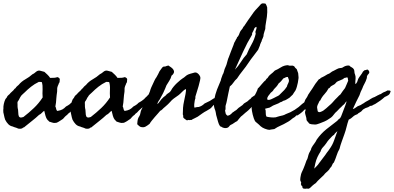

<svg xmlns="http://www.w3.org/2000/svg" viewBox="-60 -760 2421 1180"><path d="M306.6 -263.7Q307.6 -260.7 304.7 -252Q299.8 -246.1 298.8 -239.3Q296.9 -235.4 295.4 -232.4Q293.9 -229.5 293 -224.6Q291 -218.8 291.5 -210.9Q292 -203.1 291 -196.3Q289.1 -185.5 288.1 -175.3Q287.1 -165 286.1 -154.3Q286.1 -143.6 284.2 -129.9Q282.2 -116.2 280.3 -105.5Q284.2 -98.6 285.2 -90.8Q286.1 -83 292 -78.1Q311.5 -81.1 323.2 -87.4Q335 -93.8 345.7 -105.5Q354.5 -109.4 357.9 -112.3Q361.3 -115.2 369.1 -120.1Q371.1 -122.1 373 -124Q375 -126 377 -127.9Q387.7 -133.8 390.1 -135.7Q392.6 -137.7 396.5 -139.6Q413.1 -150.4 421.9 -162.1Q430.7 -168.9 434.1 -174.3Q437.5 -179.7 449.2 -184.6Q456.1 -192.4 463.4 -197.8Q470.7 -203.1 477.5 -210.9Q482.4 -210.9 485.4 -209Q488.3 -207 492.2 -205.1Q495.1 -197.3 493.2 -189Q491.2 -180.7 486.3 -173.8Q481.4 -167 481.4 -166Q481.4 -165 480.5 -164.1Q477.5 -160.2 473.1 -156.7Q468.8 -153.3 465.8 -149.4Q460.9 -140.6 458 -140.6Q455.1 -140.6 453.1 -138.7Q444.3 -133.8 440.9 -130.9Q437.5 -127.9 429.7 -123Q418.9 -117.2 417 -115.2Q415 -113.3 413.1 -112.3Q400.4 -98.6 390.1 -90.3Q379.9 -82 368.2 -68.4Q364.3 -65.4 360.4 -62.5Q356.4 -59.6 353.5 -54.7Q344.7 -48.8 339.4 -43Q334 -37.1 327.1 -29.3Q321.3 -26.4 314.5 -21Q307.6 -15.6 299.8 -11.7Q295.9 -9.8 291.5 -7.3Q287.1 -4.9 282.2 -4.9Q270.5 -2.9 260.7 -6.8Q251 -10.7 242.2 -12.7Q238.3 -18.6 232.4 -22.5Q223.6 -33.2 219.7 -47.9Q215.8 -62.5 211.9 -79.1Q204.1 -74.2 197.3 -66.4Q190.4 -58.6 179.7 -53.7Q160.2 -35.2 138.2 -18.1Q116.2 -1 93.8 17.6Q90.8 20.5 87.9 22.5Q85 24.4 83 23.4Q78.1 29.3 69.8 30.8Q61.5 32.2 51.8 30.3Q42 25.4 34.2 23.4Q26.4 21.5 18.6 17.6Q2 14.6 -9.3 2.9Q-20.5 -8.8 -28.3 -24.4Q-31.2 -32.2 -32.7 -39.1Q-34.2 -45.9 -36.1 -54.7Q-37.1 -62.5 -39.1 -67.9Q-41 -73.2 -39.1 -78.1Q-41 -81.1 -40 -84.5Q-39.1 -87.9 -39.1 -91.8Q-40 -105.5 -36.6 -121.1Q-33.2 -136.7 -27.3 -149.4Q-25.4 -153.3 -19.5 -159.2Q-17.6 -162.1 -16.6 -165Q-15.6 -168 -13.7 -169.9Q-11.7 -172.9 -7.8 -175.8Q-3.9 -178.7 -1 -181.6Q3.9 -188.5 10.3 -193.8Q16.6 -199.2 22.5 -205.1Q25.4 -208 27.8 -211.9Q30.3 -215.8 35.2 -217.8Q39.1 -224.6 43.9 -229Q48.8 -233.4 54.7 -238.3Q71.3 -258.8 95.7 -272.5Q120.1 -286.1 139.6 -303.7Q146.5 -306.6 151.4 -310.5Q156.2 -314.5 161.1 -318.4Q173.8 -329.1 187.5 -325.2Q201.2 -321.3 212.9 -318.4Q222.7 -309.6 231.9 -300.8Q241.2 -292 248 -281.2Q254.9 -282.2 263.7 -281.7Q272.5 -281.2 282.2 -283.2Q285.2 -283.2 288.1 -284.7Q291 -286.1 293 -286.1Q307.6 -281.2 307.6 -271.5ZM178.7 -256.8Q152.3 -244.1 130.9 -227.1Q109.4 -210 89.8 -190.4Q85 -185.5 79.6 -181.2Q74.2 -176.8 70.3 -171.9Q66.4 -167 63 -160.2Q59.6 -153.3 56.6 -147.5Q54.7 -143.6 52.7 -141.1Q50.8 -138.7 48.8 -135.7Q46.9 -130.9 47.4 -126Q47.9 -121.1 47.9 -115.2Q47.9 -110.4 47.9 -105.5Q47.9 -100.6 48.8 -95.7Q51.8 -85 51.8 -74.2Q51.8 -66.4 53.2 -55.2Q54.7 -43.9 60.5 -40Q66.4 -36.1 72.8 -38.1Q79.1 -40 84 -41Q118.2 -67.4 148.4 -96.2Q178.7 -125 202.1 -161.1Q200.2 -186.5 201.7 -210.4Q203.1 -234.4 197.3 -254.9Q193.4 -256.8 188 -256.3Q182.6 -255.9 178.7 -256.8Z M720.7 -263.7Q721.7 -260.7 718.8 -252Q713.9 -246.1 712.9 -239.3Q710.9 -235.4 709.5 -232.4Q708 -229.5 707 -224.6Q705.1 -218.8 705.6 -210.9Q706.1 -203.1 705.1 -196.3Q703.1 -185.5 702.1 -175.3Q701.2 -165 700.2 -154.3Q700.2 -143.6 698.2 -129.9Q696.3 -116.2 694.3 -105.5Q698.2 -98.6 699.2 -90.8Q700.2 -83 706.1 -78.1Q725.6 -81.1 737.3 -87.4Q749 -93.8 759.8 -105.5Q768.6 -109.4 772 -112.3Q775.4 -115.2 783.2 -120.1Q785.2 -122.1 787.1 -124Q789.1 -126 791 -127.9Q801.8 -133.8 804.2 -135.7Q806.6 -137.7 810.5 -139.6Q827.1 -150.4 835.9 -162.1Q844.7 -168.9 848.1 -174.3Q851.6 -179.7 863.3 -184.6Q870.1 -192.4 877.4 -197.8Q884.8 -203.1 891.6 -210.9Q896.5 -210.9 899.4 -209Q902.3 -207 906.2 -205.1Q909.2 -197.3 907.2 -189Q905.3 -180.7 900.4 -173.8Q895.5 -167 895.5 -166Q895.5 -165 894.5 -164.1Q891.6 -160.2 887.2 -156.7Q882.8 -153.3 879.9 -149.4Q875 -140.6 872.1 -140.6Q869.1 -140.6 867.2 -138.7Q858.4 -133.8 855 -130.9Q851.6 -127.9 843.8 -123Q833 -117.2 831.1 -115.2Q829.1 -113.3 827.1 -112.3Q814.5 -98.6 804.2 -90.3Q793.9 -82 782.2 -68.4Q778.3 -65.4 774.4 -62.5Q770.5 -59.6 767.6 -54.7Q758.8 -48.8 753.4 -43Q748 -37.1 741.2 -29.3Q735.4 -26.4 728.5 -21Q721.7 -15.6 713.9 -11.7Q710 -9.8 705.6 -7.3Q701.2 -4.9 696.3 -4.9Q684.6 -2.9 674.8 -6.8Q665 -10.7 656.2 -12.7Q652.3 -18.6 646.5 -22.5Q637.7 -33.2 633.8 -47.9Q629.9 -62.5 626 -79.1Q618.2 -74.2 611.3 -66.4Q604.5 -58.6 593.8 -53.7Q574.2 -35.2 552.2 -18.1Q530.3 -1 507.8 17.6Q504.9 20.5 502 22.5Q499 24.4 497.1 23.4Q492.2 29.3 483.9 30.8Q475.6 32.2 465.8 30.3Q456.1 25.4 448.2 23.4Q440.4 21.5 432.6 17.6Q416 14.6 404.8 2.9Q393.6 -8.8 385.7 -24.4Q382.8 -32.2 381.3 -39.1Q379.9 -45.9 377.9 -54.7Q377 -62.5 375 -67.9Q373 -73.2 375 -78.1Q373 -81.1 374 -84.5Q375 -87.9 375 -91.8Q374 -105.5 377.4 -121.1Q380.9 -136.7 386.7 -149.4Q388.7 -153.3 394.5 -159.2Q396.5 -162.1 397.5 -165Q398.4 -168 400.4 -169.9Q402.3 -172.9 406.2 -175.8Q410.2 -178.7 413.1 -181.6Q418 -188.5 424.3 -193.8Q430.7 -199.2 436.5 -205.1Q439.5 -208 441.9 -211.9Q444.3 -215.8 449.2 -217.8Q453.1 -224.6 458 -229Q462.9 -233.4 468.8 -238.3Q485.4 -258.8 509.8 -272.5Q534.2 -286.1 553.7 -303.7Q560.5 -306.6 565.4 -310.5Q570.3 -314.5 575.2 -318.4Q587.9 -329.1 601.6 -325.2Q615.2 -321.3 627 -318.4Q636.7 -309.6 646 -300.8Q655.3 -292 662.1 -281.2Q668.9 -282.2 677.7 -281.7Q686.5 -281.2 696.3 -283.2Q699.2 -283.2 702.1 -284.7Q705.1 -286.1 707 -286.1Q721.7 -281.2 721.7 -271.5ZM592.8 -256.8Q566.4 -244.1 544.9 -227.1Q523.4 -210 503.9 -190.4Q499 -185.5 493.7 -181.2Q488.3 -176.8 484.4 -171.9Q480.5 -167 477.1 -160.2Q473.6 -153.3 470.7 -147.5Q468.8 -143.6 466.8 -141.1Q464.8 -138.7 462.9 -135.7Q460.9 -130.9 461.4 -126Q461.9 -121.1 461.9 -115.2Q461.9 -110.4 461.9 -105.5Q461.9 -100.6 462.9 -95.7Q465.8 -85 465.8 -74.2Q465.8 -66.4 467.3 -55.2Q468.8 -43.9 474.6 -40Q480.5 -36.1 486.8 -38.1Q493.2 -40 498 -41Q532.2 -67.4 562.5 -96.2Q592.8 -125 616.2 -161.1Q614.3 -186.5 615.7 -210.4Q617.2 -234.4 611.3 -254.9Q607.4 -256.8 602.1 -256.3Q596.7 -255.9 592.8 -256.8Z M906.2 -120.1Q914.1 -125 918.9 -132.8Q923.8 -140.6 930.7 -148.4Q943.4 -163.1 958 -172.9Q964.8 -182.6 975.1 -188Q985.4 -193.4 991.2 -204.1Q993.2 -207 994.6 -210Q996.1 -212.9 998 -215.8Q1015.6 -240.2 1038.1 -258.8Q1043.9 -263.7 1049.3 -268.6Q1054.7 -273.4 1062.5 -278.3Q1071.3 -283.2 1079.6 -291Q1087.9 -298.8 1097.7 -302.7Q1104.5 -305.7 1110.4 -307.1Q1116.2 -308.6 1123 -310.5Q1129.9 -312.5 1135.3 -314Q1140.6 -315.4 1147.5 -313.5Q1163.1 -306.6 1170.9 -287.1Q1172.9 -282.2 1169.4 -266.1Q1166 -250 1160.6 -231Q1155.3 -211.9 1149.4 -194.3Q1143.6 -176.8 1141.6 -168.9Q1139.6 -161.1 1140.6 -160.6Q1141.6 -160.2 1141.6 -158.2Q1139.6 -153.3 1138.7 -149.4Q1137.7 -145.5 1136.7 -140.6Q1134.8 -132.8 1133.8 -119.6Q1132.8 -106.4 1134.8 -98.6Q1145.5 -99.6 1146 -100.6Q1146.5 -101.6 1148.4 -101.6Q1151.4 -102.5 1154.8 -102.1Q1158.2 -101.6 1161.1 -102.5Q1171.9 -105.5 1180.7 -110.8Q1189.5 -116.2 1197.3 -124Q1214.8 -131.8 1229.5 -139.6Q1243.2 -149.4 1251.5 -153.8Q1259.8 -158.2 1276.4 -166Q1282.2 -172.9 1293.5 -178.2Q1304.7 -183.6 1312.5 -190.4Q1314.5 -192.4 1317.4 -195.8Q1320.3 -199.2 1323.2 -197.3Q1328.1 -192.4 1329.6 -187Q1331.1 -181.6 1330.1 -179.7Q1322.3 -171.9 1321.8 -168Q1321.3 -164.1 1319.3 -162.1Q1314.5 -157.2 1304.7 -153.3Q1295.9 -149.4 1294.4 -147Q1293 -144.5 1291 -142.6Q1289.1 -140.6 1285.6 -138.2Q1282.2 -135.7 1280.3 -133.8Q1278.3 -130.9 1274.9 -130.4Q1271.5 -129.9 1268.6 -128.9Q1262.7 -124 1258.8 -120.1Q1254.9 -116.2 1250 -111.3Q1242.2 -103.5 1240.2 -100.1Q1238.3 -96.7 1229.5 -90.8Q1224.6 -87.9 1219.7 -85Q1214.8 -82 1210 -79.1Q1196.3 -72.3 1182.6 -62.5Q1168.9 -52.7 1155.3 -43Q1145.5 -37.1 1135.3 -32.7Q1125 -28.3 1116.2 -22.5Q1112.3 -22.5 1110.8 -22.9Q1109.4 -23.4 1105.5 -21.5Q1100.6 -24.4 1095.7 -22Q1090.8 -19.5 1085.9 -21.5Q1076.2 -29.3 1072.8 -31.2Q1069.3 -33.2 1067.4 -36.1Q1065.4 -41 1065.9 -46.9Q1066.4 -52.7 1063.5 -56.6Q1063.5 -78.1 1064.9 -97.7Q1066.4 -117.2 1071.3 -138.7Q1072.3 -145.5 1075.2 -157.7Q1078.1 -169.9 1080.1 -181.6Q1082 -193.4 1083 -202.1Q1084 -210.9 1081.1 -212.9Q1070.3 -207 1059.1 -195.3Q1047.9 -183.6 1038.1 -175.8Q1030.3 -169.9 1022.9 -165Q1015.6 -160.2 1007.8 -154.3Q1001 -149.4 996.1 -144.5Q991.2 -139.6 985.4 -132.8Q978.5 -126 972.7 -119.6Q966.8 -113.3 959 -107.4Q955.1 -103.5 951.7 -101.1Q948.2 -98.6 945.3 -95.7Q940.4 -90.8 936 -86.4Q931.6 -82 924.8 -79.1Q918.9 -71.3 909.7 -61.5Q900.4 -51.8 891.1 -40.5Q881.8 -29.3 873 -18.6Q864.3 -7.8 859.4 1Q847.7 10.7 834.5 18.1Q821.3 25.4 802.7 19.5Q793 13.7 790 9.8Q787.1 5.9 783.2 3.9Q784.2 -6.8 785.2 -16.6Q786.1 -26.4 791 -37.1Q792 -39.1 793.5 -41.5Q794.9 -43.9 796.9 -46.9Q801.8 -55.7 803.2 -66.4Q804.7 -77.1 809.6 -86.9Q815.4 -96.7 816.9 -103Q818.4 -109.4 821.3 -114.3Q823.2 -119.1 826.7 -123.5Q830.1 -127.9 832 -132.8Q834 -137.7 838.9 -144Q843.8 -150.4 845.7 -155.3Q848.6 -166 852.5 -176.8Q856.4 -187.5 861.3 -198.2Q863.3 -205.1 865.2 -211.4Q867.2 -217.8 870.1 -223.6Q875 -234.4 879.9 -244.6Q884.8 -254.9 889.6 -265.6Q892.6 -271.5 895 -275.9Q897.5 -280.3 901.4 -285.2Q904.3 -290 906.7 -294.9Q909.2 -299.8 912.1 -304.7Q915 -309.6 917.5 -315.9Q919.9 -322.3 924.8 -328.1Q931.6 -335.9 935.5 -342.8Q939.5 -349.6 948.2 -351.6Q952.1 -349.6 956.5 -351.6Q960.9 -353.5 965.3 -355Q969.7 -356.4 973.6 -356.9Q977.5 -357.4 980.5 -353.5Q993.2 -345.7 999 -339.8Q1004.9 -334 1006.8 -329.1Q1011.7 -320.3 1007.8 -311Q1003.9 -301.8 994.1 -294.9Q990.2 -278.3 980.5 -263.7Q970.7 -249 962.9 -235.4Q960.9 -230.5 959 -225.6Q957 -220.7 955.1 -215.8Q949.2 -202.1 942.9 -188.5Q936.5 -174.8 928.7 -162.1Q924.8 -154.3 921.9 -149.4Q918.9 -144.5 916 -141.1Q913.1 -137.7 911.1 -132.8Q909.2 -127.9 906.2 -120.1Z M1569.3 -230.5Q1580.1 -227.5 1583.5 -223.6Q1586.9 -219.7 1586.9 -215.8Q1579.1 -205.1 1577.6 -201.7Q1576.2 -198.2 1571.3 -196.3Q1558.6 -176.8 1542.5 -161.6Q1526.4 -146.5 1512.7 -127.9Q1507.8 -123 1503.9 -118.2Q1500 -113.3 1495.1 -108.4Q1484.4 -100.6 1475.6 -91.3Q1466.8 -82 1457 -74.2Q1452.1 -70.3 1447.8 -66.9Q1443.4 -63.5 1438.5 -58.6Q1433.6 -53.7 1429.7 -50.8Q1425.8 -47.9 1420.9 -43.9Q1415 -37.1 1409.2 -30.3Q1403.3 -23.4 1397.5 -15.6Q1386.7 -10.7 1377.9 -3.9Q1369.1 2.9 1357.4 7.8Q1352.5 10.7 1348.1 17.1Q1343.8 23.4 1336.9 25.4Q1329.1 28.3 1320.3 26.9Q1311.5 25.4 1305.7 22.5Q1300.8 18.6 1297.9 17.6Q1294.9 16.6 1293 16.6Q1284.2 3.9 1280.3 -11.2Q1276.4 -26.4 1271.5 -43Q1269.5 -47.9 1268.6 -53.2Q1267.6 -58.6 1266.6 -65.4Q1265.6 -69.3 1265.1 -73.2Q1264.6 -77.1 1262.7 -82Q1260.7 -86.9 1258.8 -92.3Q1256.8 -97.7 1255.9 -103.5Q1253.9 -115.2 1254.4 -126.5Q1254.9 -137.7 1256.8 -148.4Q1262.7 -180.7 1273.9 -210Q1285.2 -239.3 1296.9 -265.6Q1298.8 -276.4 1302.2 -284.2Q1305.7 -292 1308.6 -301.8Q1313.5 -308.6 1315.4 -317.4Q1317.4 -326.2 1320.3 -335Q1323.2 -342.8 1327.6 -352.1Q1332 -361.3 1334 -370.1Q1336.9 -379.9 1339.4 -389.6Q1341.8 -399.4 1345.7 -407.2Q1353.5 -427.7 1360.4 -446.3Q1367.2 -464.8 1375 -483.4Q1377 -489.3 1378.9 -495.1Q1380.9 -501 1384.8 -505.9Q1386.7 -511.7 1389.6 -516.1Q1392.6 -520.5 1395.5 -525.4Q1395.5 -530.3 1398.9 -532.7Q1402.3 -535.2 1404.3 -539.1Q1409.2 -546.9 1411.6 -554.7Q1414.1 -562.5 1418.9 -570.3L1430.7 -585Q1432.6 -588.9 1434.6 -592.8Q1436.5 -596.7 1440.4 -599.6Q1451.2 -617.2 1463.9 -634.8Q1476.6 -652.3 1490.2 -671.9Q1499 -685.5 1509.8 -697.8Q1520.5 -710 1532.2 -721.7Q1536.1 -726.6 1541.5 -732.4Q1546.9 -738.3 1552.7 -739.3Q1561.5 -740.2 1572.3 -737.3Q1575.2 -732.4 1577.6 -727.1Q1580.1 -721.7 1582 -714.8Q1584 -684.6 1580.1 -656.2Q1576.2 -627.9 1571.3 -600.6Q1570.3 -595.7 1570.8 -591.3Q1571.3 -586.9 1570.3 -582Q1568.4 -576.2 1565.4 -566.9Q1562.5 -557.6 1560.5 -549.8Q1560.5 -536.1 1554.7 -525.4Q1548.8 -514.6 1546.9 -503.9Q1543.9 -502 1543.5 -497.6Q1543 -493.2 1540 -491.2Q1538.1 -480.5 1533.7 -471.7Q1529.3 -462.9 1526.4 -454.1Q1511.7 -433.6 1496.6 -414.6Q1481.4 -395.5 1467.8 -375Q1451.2 -349.6 1432.1 -326.2Q1413.1 -302.7 1396.5 -277.3Q1383.8 -266.6 1375 -252.9Q1366.2 -239.3 1352.5 -228.5Q1347.7 -209 1343.3 -186Q1338.9 -163.1 1334 -139.6Q1333 -132.8 1331.1 -126.5Q1329.1 -120.1 1327.1 -113.3Q1325.2 -105.5 1326.2 -96.7Q1327.1 -87.9 1323.2 -80.1Q1325.2 -75.2 1325.7 -68.8Q1326.2 -62.5 1329.1 -57.6Q1331.1 -54.7 1334.5 -51.8Q1337.9 -48.8 1340.8 -48.8Q1347.7 -52.7 1348.6 -52.2Q1349.6 -51.8 1351.6 -52.7Q1356.4 -55.7 1361.3 -60.5Q1366.2 -65.4 1370.1 -69.3Q1375 -71.3 1377.4 -73.7Q1379.9 -76.2 1382.8 -78.1Q1385.7 -80.1 1388.2 -81.1Q1390.6 -82 1392.6 -84Q1406.2 -98.6 1418.9 -106Q1431.6 -113.3 1439.5 -124Q1449.2 -129.9 1457 -134.8Q1462.9 -137.7 1467.3 -143.1Q1471.7 -148.4 1478.5 -151.4Q1480.5 -154.3 1482.4 -156.2Q1484.4 -158.2 1486.3 -161.1Q1498 -168.9 1509.3 -176.8Q1520.5 -184.6 1533.2 -192.4Q1535.2 -197.3 1539.6 -200.2Q1543.9 -203.1 1546.9 -206.1Q1549.8 -209 1551.8 -212.4Q1553.7 -215.8 1558.6 -216.8Q1559.6 -221.7 1563 -223.6Q1566.4 -225.6 1569.3 -230.5ZM1515.6 -594.7Q1506.8 -592.8 1503.4 -585.9Q1500 -579.1 1497.1 -570.3Q1493.2 -562.5 1490.7 -558.6Q1488.3 -554.7 1489.3 -546.9Q1459 -497.1 1434.1 -442.4Q1409.2 -387.7 1383.8 -332Q1403.3 -351.6 1420.4 -378.9Q1437.5 -406.2 1456.1 -425.8Q1469.7 -459 1486.3 -487.8Q1502.9 -516.6 1511.7 -552.7Q1507.8 -564.5 1512.7 -573.7Q1517.6 -583 1516.6 -594.7Z M1681.6 -278.3Q1674.8 -269.5 1668 -261.7Q1661.1 -253.9 1652.3 -247.1Q1646.5 -236.3 1638.7 -227.5Q1630.9 -218.8 1623 -210.9Q1619.1 -203.1 1614.3 -198.7Q1609.4 -194.3 1603.5 -189.5Q1600.6 -184.6 1596.2 -179.7Q1591.8 -174.8 1588.4 -169.9Q1585 -165 1583 -159.2Q1581.1 -153.3 1584 -146.5Q1594.7 -144.5 1605.5 -149.4Q1616.2 -154.3 1624 -158.2Q1631.8 -163.1 1640.1 -166.5Q1648.4 -169.9 1655.3 -174.8L1680.7 -200.2Q1687.5 -206.1 1692.4 -212.9Q1697.3 -219.7 1703.1 -227.5Q1705.1 -237.3 1710.9 -247.6Q1716.8 -257.8 1715.8 -267.6Q1714.8 -273.4 1712.4 -277.8Q1710 -282.2 1709 -287.1Q1699.2 -287.1 1693.8 -283.7Q1688.5 -280.3 1681.6 -278.3ZM1524.4 -215.8Q1526.4 -216.8 1532.7 -224.1Q1539.1 -231.4 1546.9 -240.7Q1554.7 -250 1561.5 -257.3Q1568.4 -264.6 1571.3 -265.6Q1574.2 -270.5 1576.7 -273.9Q1579.1 -277.3 1584 -280.3Q1591.8 -294.9 1604.5 -304.2Q1617.2 -313.5 1628.9 -326.2Q1647.5 -334 1666.5 -346.2Q1685.5 -358.4 1709 -359.4Q1719.7 -354.5 1730 -356.4Q1740.2 -358.4 1749 -351.6Q1753.9 -342.8 1757.8 -340.3Q1761.7 -337.9 1763.7 -335Q1767.6 -322.3 1769.5 -318.8Q1771.5 -315.4 1772.5 -310.5Q1773.4 -295.9 1774.4 -289.6Q1775.4 -283.2 1774.4 -277.3Q1771.5 -251 1764.6 -227.5Q1762.7 -221.7 1760.7 -215.3Q1758.8 -209 1755.9 -204.1Q1749 -195.3 1745.6 -189Q1742.2 -182.6 1739.3 -178.7Q1727.5 -167 1718.8 -159.2Q1710 -154.3 1701.2 -148.4Q1692.4 -142.6 1681.6 -140.6Q1676.8 -137.7 1672.9 -135.3Q1668.9 -132.8 1663.1 -131.8Q1653.3 -125 1643.6 -121.6Q1633.8 -118.2 1623 -113.3Q1617.2 -111.3 1610.4 -106.4Q1603.5 -101.6 1596.7 -98.6Q1590.8 -96.7 1582.5 -95.2Q1574.2 -93.8 1569.3 -91.8Q1574.2 -81.1 1573.2 -67.4Q1572.3 -53.7 1578.1 -43Q1590.8 -40 1606 -38.6Q1621.1 -37.1 1634.8 -39.1Q1639.6 -40 1645.5 -42.5Q1651.4 -44.9 1657.2 -45.9Q1668 -47.9 1678.2 -50.8Q1688.5 -53.7 1696.3 -58.6Q1724.6 -68.4 1751 -85Q1777.3 -101.6 1796.9 -121.1Q1808.6 -128.9 1822.8 -142.6Q1836.9 -156.2 1844.7 -168Q1859.4 -183.6 1870.6 -192.4Q1881.8 -201.2 1891.6 -200.2Q1899.4 -200.2 1906.7 -190.9Q1914.1 -181.6 1905.3 -170.9Q1895.5 -165 1884.8 -153.3Q1874 -141.6 1862.3 -136.7Q1853.5 -130.9 1840.3 -115.2Q1827.1 -99.6 1818.4 -91.8Q1814.5 -87.9 1808.1 -82.5Q1801.8 -77.1 1797.9 -72.3Q1784.2 -60.5 1768.6 -50.8Q1762.7 -52.7 1759.8 -48.8Q1756.8 -44.9 1752 -41Q1749 -39.1 1745.6 -37.1Q1742.2 -35.2 1739.3 -33.2Q1731.4 -26.4 1722.2 -19.5Q1712.9 -12.7 1703.1 -7.8Q1683.6 3.9 1664.1 12.2Q1644.5 20.5 1626 33.2Q1620.1 34.2 1615.2 34.7Q1610.4 35.2 1605.5 36.1Q1599.6 38.1 1595.2 38.1Q1590.8 38.1 1583 36.1Q1565.4 31.2 1553.7 24.4Q1542 17.6 1530.3 4.9Q1524.4 -1 1517.6 -5.9Q1510.7 -10.7 1506.8 -16.6Q1503.9 -21.5 1500 -32.2Q1496.1 -43 1493.2 -55.2Q1490.2 -67.4 1488.3 -79.1Q1486.3 -90.8 1486.3 -96.7Q1488.3 -100.6 1490.7 -110.4Q1493.2 -120.1 1495.6 -131.3Q1498 -142.6 1499.5 -152.3Q1501 -162.1 1501 -166Q1502 -167 1505.9 -174.3Q1509.8 -181.6 1514.2 -190.4Q1518.6 -199.2 1521.5 -206.5Q1524.4 -213.9 1524.4 -215.8Z M2124 -244.1Q2126 -242.2 2129.4 -247.6Q2132.8 -252.9 2134.8 -255.9Q2136.7 -260.7 2138.2 -265.6Q2139.6 -270.5 2141.6 -275.4Q2147.5 -286.1 2156.7 -297.9Q2166 -309.6 2170.9 -320.3Q2172.9 -322.3 2175.3 -323.7Q2177.7 -325.2 2179.7 -328.1Q2187.5 -329.1 2190.4 -330.1Q2193.4 -331.1 2196.3 -333Q2207 -330.1 2210 -316.4Q2209 -308.6 2203.6 -304.2Q2198.2 -299.8 2196.3 -293Q2194.3 -289.1 2194.8 -285.2Q2195.3 -281.2 2193.4 -277.3Q2188.5 -260.7 2180.2 -246.1Q2171.9 -231.4 2166 -214.8Q2161.1 -205.1 2156.7 -195.3Q2152.3 -185.5 2149.4 -174.8Q2138.7 -155.3 2128.9 -133.8Q2119.1 -112.3 2108.4 -89.8Q2117.2 -91.8 2124 -97.2Q2130.9 -102.5 2138.7 -107.4Q2143.6 -109.4 2147.5 -110.8Q2151.4 -112.3 2156.2 -114.3Q2165 -120.1 2168.5 -122.1Q2171.9 -124 2175.8 -126Q2178.7 -127.9 2181.6 -130.4Q2184.6 -132.8 2188.5 -134.8Q2190.4 -136.7 2193.8 -137.7Q2197.3 -138.7 2199.2 -140.6Q2204.1 -142.6 2208 -145.5Q2211.9 -148.4 2216.8 -151.4Q2222.7 -154.3 2227.1 -157.2Q2231.4 -160.2 2238.3 -162.1Q2241.2 -163.1 2244.1 -164.6Q2247.1 -166 2250 -168Q2252.9 -168.9 2255.9 -170.9Q2258.8 -172.9 2260.7 -173.8Q2266.6 -175.8 2267.6 -176.8Q2268.6 -177.7 2270.5 -178.7Q2280.3 -181.6 2281.7 -182.6Q2283.2 -183.6 2285.2 -185.5Q2296.9 -193.4 2302.7 -194.8Q2308.6 -196.3 2321.3 -204.1Q2327.1 -203.1 2332 -203.6Q2336.9 -204.1 2340.8 -200.2Q2336.9 -181.6 2326.7 -175.3Q2316.4 -168.9 2304.7 -164.1Q2288.1 -149.4 2276.4 -141.1Q2264.6 -132.8 2246.1 -121.1Q2234.4 -116.2 2225.6 -110.4Q2216.8 -110.4 2212.4 -107.4Q2208 -104.5 2203.1 -101.6Q2199.2 -99.6 2194.8 -98.6Q2190.4 -97.7 2186.5 -95.7Q2176.8 -89.8 2174.3 -88.9Q2171.9 -87.9 2169.9 -85.9Q2160.2 -73.2 2151.4 -69.3Q2142.6 -65.4 2135.7 -57.6Q2119.1 -52.7 2108.4 -42Q2097.7 -31.2 2083 -24.4Q2075.2 -2 2069.8 20.5Q2064.5 43 2056.6 64.5Q2048.8 86.9 2040.5 109.4Q2032.2 131.8 2026.4 155.3Q2015.6 173.8 2008.8 195.3Q2002 216.8 1992.2 238.3Q1984.4 244.1 1981 254.9Q1977.5 265.6 1968.8 272.5Q1963.9 283.2 1955.1 290.5Q1946.3 297.9 1938.5 305.7Q1936.5 307.6 1934.6 310.1Q1932.6 312.5 1930.7 315.4Q1918.9 327.1 1905.3 339.4Q1891.6 351.6 1880.9 365.2Q1870.1 372.1 1861.3 379.9Q1852.5 387.7 1843.8 396.5Q1838.9 398.4 1835.4 399.9Q1832 401.4 1828.1 398.4Q1818.4 401.4 1807.6 399.4Q1796.9 397.5 1798.8 386.7Q1793 381.8 1792 378.4Q1791 375 1789.1 371.1Q1793 363.3 1789.1 356.9Q1785.2 350.6 1785.2 345.7Q1785.2 333 1788.1 321.3Q1790 308.6 1794.4 299.3Q1798.8 290 1803.7 279.3Q1809.6 265.6 1814 253.4Q1818.4 241.2 1823.2 227.5Q1830.1 216.8 1832.5 204.6Q1835 192.4 1839.8 180.7Q1843.8 172.9 1848.1 165.5Q1852.5 158.2 1853.5 150.4Q1861.3 135.7 1870.6 124Q1879.9 112.3 1886.7 97.7Q1912.1 61.5 1945.3 34.7Q1978.5 7.8 2012.7 -17.6Q2016.6 -22.5 2018.1 -23.9Q2019.5 -25.4 2020.5 -26.4Q2021.5 -27.3 2023.4 -28.3Q2025.4 -29.3 2030.3 -34.2Q2032.2 -35.2 2032.7 -38.1Q2033.2 -41 2036.1 -43.9Q2043.9 -65.4 2054.7 -92.3Q2065.4 -119.1 2070.3 -136.7Q2065.4 -134.8 2063 -129.9Q2060.5 -125 2057.6 -122.1Q2055.7 -119.1 2052.7 -117.2Q2049.8 -115.2 2047.9 -113.3Q2045.9 -111.3 2043 -108.9Q2040 -106.4 2038.1 -103.5Q2031.2 -97.7 2026.9 -93.3Q2022.5 -88.9 2019 -85Q2015.6 -81.1 2011.2 -76.7Q2006.8 -72.3 2000 -66.4Q1992.2 -55.7 1983.9 -46.4Q1975.6 -37.1 1964.8 -31.2Q1950.2 -20.5 1934.6 -13.7Q1918.9 -6.8 1905.3 -2Q1898.4 0 1892.1 2.4Q1885.7 4.9 1880.9 4.9Q1878.9 5.9 1876 5.4Q1873 4.9 1870.1 4.9Q1854.5 4.9 1843.8 1Q1840.8 -1 1838.9 -2.4Q1836.9 -3.9 1835 -7.8Q1833 -9.8 1830.1 -13.2Q1827.1 -16.6 1825.2 -19.5Q1823.2 -24.4 1823.2 -29.8Q1823.2 -35.2 1821.3 -40Q1819.3 -49.8 1816.4 -58.1Q1813.5 -66.4 1815.4 -75.2Q1816.4 -78.1 1817.4 -80.6Q1818.4 -83 1817.4 -85.9Q1816.4 -88.9 1814.9 -91.8Q1813.5 -94.7 1812.5 -97.7Q1810.5 -100.6 1809.1 -104Q1807.6 -107.4 1807.6 -110.4Q1806.6 -115.2 1809.1 -120.6Q1811.5 -126 1809.6 -129.9Q1812.5 -136.7 1814.9 -143.6Q1817.4 -150.4 1822.3 -156.2Q1829.1 -166 1831.5 -172.4Q1834 -178.7 1837.9 -183.6Q1842.8 -192.4 1848.1 -199.2Q1853.5 -206.1 1858.4 -213.9Q1877 -246.1 1899.4 -272.5Q1903.3 -274.4 1906.2 -275.4Q1909.2 -276.4 1910.2 -280.3Q1933.6 -291 1953.1 -303.7Q1963.9 -306.6 1972.2 -314Q1980.5 -321.3 1991.2 -325.2Q2000 -329.1 2009.8 -335Q2019.5 -340.8 2030.3 -341.8Q2040 -341.8 2044.9 -344.7Q2049.8 -347.7 2054.7 -350.6Q2069.3 -358.4 2085.9 -357.4Q2093.8 -349.6 2102.1 -345.7Q2110.4 -341.8 2115.2 -333Q2117.2 -329.1 2117.7 -323.2Q2118.2 -317.4 2119.1 -310.5Q2121.1 -305.7 2122.6 -300.3Q2124 -294.9 2125 -290Q2126 -278.3 2124.5 -266.6Q2123 -254.9 2124 -244.1ZM2072.3 -285.2Q2068.4 -282.2 2064 -282.2Q2059.6 -282.2 2055.7 -280.3Q2053.7 -278.3 2051.3 -276.9Q2048.8 -275.4 2046.9 -273.4Q2038.1 -268.6 2027.8 -265.1Q2017.6 -261.7 2009.8 -256.8Q2004.9 -252.9 2002 -248.5Q1999 -244.1 1994.1 -241.2Q1988.3 -237.3 1981.9 -234.4Q1975.6 -231.4 1970.7 -226.6Q1967.8 -223.6 1966.3 -220.7Q1964.8 -217.8 1960 -217.8Q1949.2 -197.3 1933.6 -180.7Q1918 -164.1 1908.2 -142.6Q1903.3 -140.6 1901.9 -135.7Q1900.4 -130.9 1897.5 -126Q1886.7 -106.4 1889.2 -96.2Q1891.6 -85.9 1892.6 -76.2Q1898.4 -68.4 1908.7 -71.8Q1918.9 -75.2 1926.8 -80.1Q1936.5 -86.9 1945.8 -95.2Q1955.1 -103.5 1964.8 -112.3Q1974.6 -120.1 1982.9 -129.4Q1991.2 -138.7 1999 -147.5Q2002.9 -152.3 2006.8 -155.3Q2010.7 -158.2 2014.6 -163.1Q2019.5 -168 2023.4 -172.4Q2027.3 -176.8 2032.2 -179.7Q2040 -190.4 2046.4 -200.2Q2052.7 -210 2060.5 -218.8Q2065.4 -231.4 2070.8 -242.2Q2076.2 -252.9 2080.1 -264.6Q2078.1 -269.5 2078.1 -275.9Q2078.1 -282.2 2073.2 -285.2ZM1993.2 68.4Q1990.2 69.3 1987.8 71.8Q1985.4 74.2 1981.4 77.1Q1971.7 86.9 1962.4 97.2Q1953.1 107.4 1945.3 120.1Q1936.5 132.8 1925.3 144.5Q1914.1 156.2 1910.2 170.9Q1899.4 187.5 1891.1 205.1Q1882.8 222.7 1877.9 244.1Q1876 255.9 1874 262.7Q1872.1 269.5 1871.1 276.4Q1877 270.5 1883.3 264.2Q1889.6 257.8 1894.5 252Q1896.5 250 1897.9 247.1Q1899.4 244.1 1901.4 242.2Q1913.1 225.6 1925.8 210Q1938.5 194.3 1949.2 177.7Q1954.1 171.9 1958 166.5Q1961.9 161.1 1965.8 155.3Q1983.4 130.9 1993.2 103Q2002.9 75.2 2013.7 45.9Q2007.8 51.8 2002.4 56.2Q1997.1 60.5 1993.2 68.4Z"/></svg>

Font: Seaweed Script
Style: Regular
Weight: 400
Designer: Squid
Foundry: Font Diner, Inc DBA Neapolitan
Version: Version 1.000